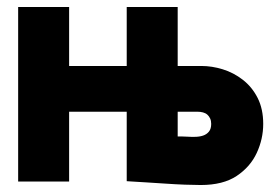

<svg xmlns="http://www.w3.org/2000/svg" viewBox="-20 -520 800 550"><path d="M557 -331H489V-500H343V-331H178V-500H32V0H178V-200H343V-1Q343 -1 358.5 0Q374 1 399.5 2.5Q425 4 454 6Q483 8 509.5 9Q536 10 555 10Q619 10 658 -16Q697 -42 715.5 -82Q734 -122 734 -165Q734 -208 718 -239.5Q702 -271 675.5 -291.5Q649 -312 618 -321.5Q587 -331 557 -331ZM537 -128Q533 -128 527.5 -128Q522 -128 516 -128.5Q510 -129 503 -129Q496 -129 489 -129V-200H545Q554 -200 561.5 -198Q569 -196 574 -191.5Q579 -187 582 -180.5Q585 -174 585 -165Q585 -151 578.5 -143Q572 -135 561.5 -131.5Q551 -128 537 -128Z"/></svg>

Font: Advent Pro ExtraBold
Style: Regular
Weight: 800
Designer: VivaRado, Andreas Kalpakidis
Foundry: VivaRado, Andreas Kalpakidis
Version: Version 3.000